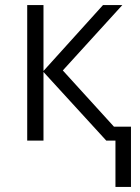

<svg xmlns="http://www.w3.org/2000/svg" viewBox="-20 -553 550 755"><path d="M434 0H398L151 -270V0H87V-533H151V-274L385 -533H461L227 -276L428 -55H495V182H434Z"/></svg>

Font: OpenSansMMV
Style: Light
Weight: 300
Foundry: Ascender Corporation
Version: Version 4.001